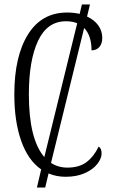

<svg xmlns="http://www.w3.org/2000/svg" viewBox="-20 -780 504 858"><path d="M434 -94Q434 -72 415 -47.5Q396 -23 359.5 -6.5Q323 10 273 10Q232 10 197 -5L182 58H145L164 -23Q105 -64 74.5 -151Q44 -238 44 -358Q44 -528 105 -626Q166 -724 280 -724Q310 -724 336 -718L346 -760H382L369 -706Q402 -691 419.5 -666Q437 -641 437 -611Q437 -585 424 -570Q411 -555 389 -555Q389 -621 356 -655L208 -52Q240 -31 281 -31Q334 -31 366.5 -55.5Q399 -80 421 -125Q434 -117 434 -94ZM178 -78 325 -676Q304 -685 275 -685Q191 -685 150 -597.5Q109 -510 109 -358Q109 -159 178 -78Z"/></svg>

Font: Noto Serif CondLight
Style: Regular
Weight: 300
Width: 3
Designer: Monotype Design Team
Foundry: Monotype Imaging Inc.
Version: Version 1.001